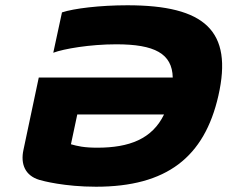

<svg xmlns="http://www.w3.org/2000/svg" viewBox="-20 -699 862 728"><path d="M215 -652 182 -499C222 -514 321 -531 421 -531C566 -531 633 -496 635 -405H127L69 -131C57 -76 76 -33 129 -17C142 -13 225 9 344 9C612 9 755 -103 808 -336C864 -582 757 -679 463 -679C359 -679 260 -667 215 -652ZM249 -152 273 -265H602C557 -172 470 -139 349 -139C298 -139 274 -145 249 -152Z"/></svg>

Font: LT Wave Black
Style: Italic
Weight: 900
Designer: Daniel Lyons
Version: Version 2.5 (Glyphs App)